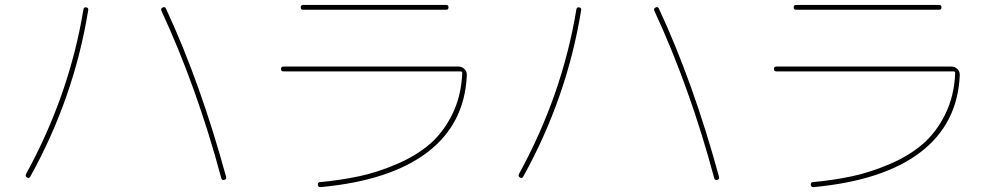

<svg xmlns="http://www.w3.org/2000/svg" viewBox="-20 -730 4040 779"><path d="M877.9 -6.8Q779.3 -375 634.8 -686.5Q630.9 -695.3 640.1 -699.7Q649.4 -704.1 653.3 -695.3Q793.9 -392.6 897.5 -11.7Q899.4 -2 889.6 0Q879.9 2 877.9 -6.8ZM89.8 -9.8Q81.1 -14.6 85.9 -24.4Q261.7 -345.7 318.4 -691.4Q320.3 -702.1 330.1 -700.2Q339.8 -698.2 337.9 -688.5Q280.3 -333 102.5 -12.7Q97.7 -4.9 89.8 -9.8Z M1129.9 -440.4Q1120.1 -440.4 1120.1 -450.2Q1120.1 -460 1129.9 -460H1839.8Q1854.5 -460 1864.7 -449.7Q1875 -439.5 1874 -423.8Q1865.2 -227.5 1714.4 -112.3Q1563.5 2.9 1280.3 29.3Q1270.5 29.3 1269.5 19.5Q1269.5 8.8 1278.3 8.8Q1363.3 1 1438 -15.1Q1512.7 -31.2 1590.3 -64.5Q1668 -97.7 1723.6 -145.5Q1779.3 -193.4 1815.4 -267.1Q1851.6 -340.8 1855.5 -433.6Q1855.5 -439.5 1849.6 -440.4ZM1210 -690.4Q1200.2 -690.4 1200.2 -700.2Q1200.2 -710 1210 -710H1790Q1799.8 -710 1799.8 -700.2Q1799.8 -690.4 1790 -690.4Z M2877.9 -6.8Q2779.3 -375 2634.8 -686.5Q2630.9 -695.3 2640.1 -699.7Q2649.4 -704.1 2653.3 -695.3Q2793.9 -392.6 2897.5 -11.7Q2899.4 -2 2889.6 0Q2879.9 2 2877.9 -6.8ZM2089.8 -9.8Q2081.1 -14.6 2085.9 -24.4Q2261.7 -345.7 2318.4 -691.4Q2320.3 -702.1 2330.1 -700.2Q2339.8 -698.2 2337.9 -688.5Q2280.3 -333 2102.5 -12.7Q2097.7 -4.9 2089.8 -9.8Z M3129.9 -440.4Q3120.1 -440.4 3120.1 -450.2Q3120.1 -460 3129.9 -460H3839.8Q3854.5 -460 3864.7 -449.7Q3875 -439.5 3874 -423.8Q3865.2 -227.5 3714.4 -112.3Q3563.5 2.9 3280.3 29.3Q3270.5 29.3 3269.5 19.5Q3269.5 8.8 3278.3 8.8Q3363.3 1 3438 -15.1Q3512.7 -31.2 3590.3 -64.5Q3668 -97.7 3723.6 -145.5Q3779.3 -193.4 3815.4 -267.1Q3851.6 -340.8 3855.5 -433.6Q3855.5 -439.5 3849.6 -440.4ZM3210 -690.4Q3200.2 -690.4 3200.2 -700.2Q3200.2 -710 3210 -710H3790Q3799.8 -710 3799.8 -700.2Q3799.8 -690.4 3790 -690.4Z"/></svg>

Font: Rounded-X Mgen+ 1mn thin
Style: Regular
Weight: 100
Designer: [Source Han Sans]
Ryoko NISHIZUKA  (kana & ideographs); Paul D. Hunt (Latin, Greek & Cyrillic); Wenlong ZHANG  (bopomofo
Version: Version 1.059.20150602